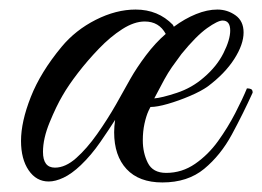

<svg xmlns="http://www.w3.org/2000/svg" viewBox="-20 -378 549 402"><path d="M320 4Q271 4 245 -24Q219 -52 219 -101Q219 -107 219.5 -113.5Q220 -120 221 -127Q209 -108 190 -80.5Q171 -53 149 -32Q130 -14 113 -6Q96 2 82 2Q56 2 40 -21.5Q24 -45 24 -83Q24 -123 44.5 -175Q65 -227 109 -280Q138 -315 180.5 -336.5Q223 -358 264 -358Q311 -358 342 -326Q344 -322 344 -322Q367 -339 390.5 -348.5Q414 -358 435 -358Q456 -358 473 -346Q490 -334 490 -310Q490 -285 470.5 -254.5Q451 -224 415 -197Q401 -187 377.5 -177Q354 -167 331.5 -160.5Q309 -154 295 -154L291 -146Q286 -135 282.5 -119Q279 -103 279 -84Q279 -58 289.5 -37Q300 -16 328 -16Q361 -16 388.5 -35Q416 -54 436.5 -82.5Q457 -111 472.5 -141Q488 -171 497 -193Q502 -193 505.5 -191.5Q509 -190 509 -184Q489 -140 465.5 -96.5Q442 -53 407.5 -24.5Q373 4 320 4ZM303 -172Q318 -173 350 -183.5Q382 -194 407 -216Q434 -239 448 -267Q462 -295 462 -314Q462 -335 446 -335Q436 -335 413.5 -319Q391 -303 360 -265Q348 -249 340 -237.5Q332 -226 324 -211.5Q316 -197 303 -172ZM95 -27Q117 -27 139.5 -47Q162 -67 183.5 -97.5Q205 -128 223 -159.5Q241 -191 253 -213Q266 -236 285.5 -262Q305 -288 327 -307Q313 -333 283 -333Q261 -333 236 -317Q211 -301 187 -276Q163 -251 143 -225Q123 -199 111 -178Q98 -156 84 -122Q70 -88 70 -60Q70 -27 95 -27Z"/></svg>

Font: Great Vibes
Style: Regular
Weight: 400
Designer: Robert E. Leuschke, Viktoriya Grabowska, Viviana Monsalve, Eben Sorkin
Foundry: Robert E. Leuschke
Version: Version 1.103; ttfautohint (v1.8.4.7-5d5b)